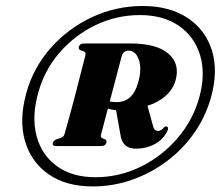

<svg xmlns="http://www.w3.org/2000/svg" viewBox="-20 -774 754 656"><path d="M297 -137Q205.5 -137 145.8 -178.8Q86 -220.5 65.2 -292.8Q44.5 -365 70 -456.5Q94 -543 153.2 -610Q212.5 -677 294.2 -715.2Q376 -753.5 467.5 -753.5Q559 -753.5 620.2 -713.2Q681.5 -673 703.8 -602.5Q726 -532 701 -441.5Q682.5 -375.5 643.8 -320Q605 -264.5 550.5 -223.5Q496 -182.5 431.2 -159.8Q366.5 -137 297 -137ZM306 -168.5Q387.5 -168.5 460.5 -204.2Q533.5 -240 586.5 -301.8Q639.5 -363.5 661 -441.5Q683 -522.5 663.5 -586Q644 -649.5 590.8 -686Q537.5 -722.5 458 -722.5Q378.5 -722.5 307.2 -688.5Q236 -654.5 183.8 -594.5Q131.5 -534.5 110.5 -456.5Q87.5 -374.5 105 -309.2Q122.5 -244 174.5 -206.2Q226.5 -168.5 306 -168.5ZM580 -500Q572 -470 546.5 -447Q521 -424 484 -412.5L502 -346.5Q506 -326.5 520.5 -326.5Q530.5 -326.5 541 -339.5Q544 -342.5 548.5 -342Q552.5 -341.5 553.8 -337.5Q555 -333.5 552.5 -328Q538.5 -297.5 508.8 -281.8Q479 -266 444.5 -266Q399 -266 392 -311L376.5 -397.5Q360.5 -399 348.5 -403Q343 -381.5 337.2 -360Q331.5 -338.5 326 -317.5Q323.5 -309.5 324.8 -306.5Q326 -303.5 331 -301L340 -297.5Q345.5 -293.5 343.5 -286Q340 -275 326 -275H172.5Q157.5 -275 160.5 -286Q163 -293.5 172.5 -298L185.5 -302Q191.5 -304 195.2 -307Q199 -310 201 -317.5Q220 -384 238.2 -454.2Q256.5 -524.5 271.5 -584Q274.5 -594.5 267 -598.5L254.5 -602.5Q247.5 -606 249.5 -614.5Q253 -625.5 267.5 -625.5H425.5Q514.5 -625.5 555 -591Q595.5 -556.5 580 -500ZM395.5 -581Q386 -545 375.8 -506.2Q365.5 -467.5 355 -427.5Q364 -425 379 -425Q405 -425 424 -441.5Q443 -458 453 -495.5Q465 -541 454 -571Q443 -601 419 -601Q401 -601 395.5 -581Z"/></svg>

Font: Fraunces 72pt Black
Style: Italic
Weight: 900
Italic angle: -16°
Version: Version 1.000;[b76b70a41]